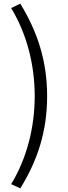

<svg xmlns="http://www.w3.org/2000/svg" viewBox="-20 -836 371 1051"><path d="M91 195C183 47 238 -113 238 -310C238 -505 183 -666 91 -816L41 -792C127 -650 170 -481 170 -310C170 -139 127 31 41 172Z"/></svg>

Font: ChiuKong Gothic MN Normal
Style: Regular
Weight: 350
Designer: Ryoko NISHIZUKA 西塚涼子 (kana, bopomofo & ideographs); Paul D. Hunt (Latin, Greek & Cyrillic); Sandoll Communications 산돌커뮤니
Foundry: Adobe
Version: Version 1.300